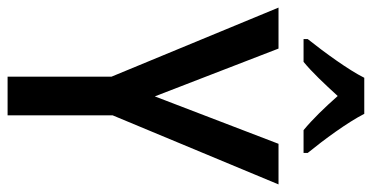

<svg xmlns="http://www.w3.org/2000/svg" viewBox="-257 -723 980 506"><g transform="rotate(90 233.0 -470.0)"><path d="M280 -940H185C164 -898 118 -835 83 -791V-780H143C170 -802 201 -835 233 -870C264 -835 294 -804 323 -780H383V-791C348 -834 303 -895 280 -940ZM234 -388 108 -714H0L182 -274V0H284V-277L466 -714H359Z"/></g></svg>

Font: Noto Sans Myanmar UI Condensed Medium
Style: Regular
Weight: 500
Width: 3
Designer: Monotype Design Team
Foundry: Monotype Imaging Inc.
Version: Version 2.103